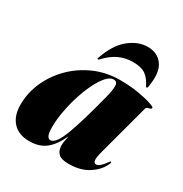

<svg xmlns="http://www.w3.org/2000/svg" viewBox="-158 -781 871 913"><g transform="rotate(30 278.0 -325.0)"><path d="M453 -121Q442 -80 444.8 -66.5Q447.5 -53 458 -53Q468 -53 478.5 -61.5Q489 -70 504.5 -91Q509 -97 510.2 -98.5Q511.5 -100 513.5 -100Q519.5 -100 512.5 -85Q494.5 -45.5 451.2 -17.8Q408 10 344 10Q302.5 10 286.8 -6.2Q271 -22.5 271 -51Q271 -60 273.5 -74.8Q276 -89.5 279 -104Q252.5 -46 218 -18Q183.5 10 127 10Q69 10 37.2 -24.8Q5.5 -59.5 5.5 -120Q5.5 -184.5 32.2 -245Q59 -305.5 107 -353.5Q155 -401.5 219.5 -429.8Q284 -458 359.5 -458Q410 -458 455 -450.8Q500 -443.5 528.2 -434.5Q556.5 -425.5 556.5 -420Q556.5 -414 550 -412.2Q543.5 -410.5 536.5 -408.2Q529.5 -406 527.5 -398ZM189 -103.5Q189 -68.5 195.8 -56.2Q202.5 -44 212 -44Q242.5 -44 272.8 -125.8Q303 -207.5 341 -357.5Q351.5 -398 351.2 -421.5Q351 -445 330 -445Q311 -445 291 -422.8Q271 -400.5 252.8 -363.5Q234.5 -326.5 220.2 -281.5Q206 -236.5 197.5 -190.2Q189 -144 189 -103.5ZM368.5 -563Q328.5 -563 292.8 -546.8Q257 -530.5 223 -493.5Q220 -490 217 -490Q211.5 -490 214.5 -497Q242.5 -580.5 291.5 -620.5Q340.5 -660.5 393.5 -660.5Q448 -660.5 476.2 -620.5Q504.5 -580.5 489.5 -497Q488.5 -490 483 -490Q480 -490 479 -493.5Q464 -526.5 439.8 -544.8Q415.5 -563 368.5 -563Z"/></g></svg>

Font: Fraunces 144pt S000 Black
Style: Italic
Weight: 900
Italic angle: -16°
Version: Version 1.000; ttfautohint (v1.8.3)